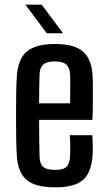

<svg xmlns="http://www.w3.org/2000/svg" viewBox="-20 -797 459 825"><path d="M280 -216H377Q378 -201 378.5 -175.5Q379 -150 378 -134Q374 -58 338 -25Q302 8 218 8Q130 8 92.5 -25.5Q55 -59 52 -134Q50 -167 49.5 -210Q49 -253 49 -299Q49 -345 49.5 -388Q50 -431 52 -464Q56 -542 94.5 -575Q133 -608 217 -608Q300 -608 337.5 -574.5Q375 -541 378 -468Q379 -456 379 -425Q379 -394 379 -355.5Q379 -317 377 -282H148Q148 -243 148.5 -204Q149 -165 150 -124Q151 -92 166.5 -79.5Q182 -67 217 -67Q251 -67 265 -79.5Q279 -92 281 -124Q282 -139 282 -163Q282 -187 280 -216ZM217 -533Q180 -533 165.5 -519.5Q151 -506 150 -478Q149 -447 148.5 -416Q148 -385 148 -353H281Q282 -392 282 -428.5Q282 -465 281 -478Q279 -508 264 -520.5Q249 -533 217 -533ZM89 -777H159L251 -654H181Z"/></svg>

Font: Big Shoulders Text SemiBold
Style: Regular
Weight: 600
Designer: Patric King
Foundry: XO Type Co
Version: Version 1.000; ttfautohint (v1.8.2)